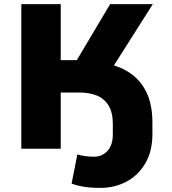

<svg xmlns="http://www.w3.org/2000/svg" viewBox="-20 -725 838 936"><path d="M468 191Q424 191 389.5 185.5Q355 180 329 170L357 28Q375 33 395 36Q415 39 437 39Q478 39 504 10.5Q530 -18 530 -70V-121Q530 -176 509.5 -210Q489 -244 452.5 -259Q416 -274 367 -274H276V0H84V-705H276V-432H380L338 -404L517 -705H725L510 -366L475 -419Q550 -409 605.5 -374.5Q661 -340 692 -279Q723 -218 723 -127V-71Q723 12 688.5 71Q654 130 596.5 160.5Q539 191 468 191Z"/></svg>

Font: Nunito Sans 7pt Black
Style: Regular
Weight: 900
Designer: Vernon Adams
Foundry: Vernon Adams
Version: Version 3.101;gftools[0.9.27]